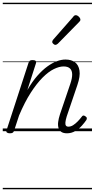

<svg xmlns="http://www.w3.org/2000/svg" viewBox="-20 -950 686 1390"><path d="M465 15Q440 15 425 5.5Q410 -4 404 -22.5Q398 -41 401 -66Q404 -91 414 -122L489 -343Q503 -384 502.5 -412Q502 -440 486.5 -454.5Q471 -469 440 -469Q409 -469 370 -450Q331 -431 288.5 -388.5Q246 -346 202.5 -278.5Q159 -211 118 -114L82 -4Q79 6 72.5 10.5Q66 15 51 15Q39 15 31 10Q23 5 27 -6L186 -494Q190 -506 196 -510.5Q202 -515 216 -515Q232 -515 238 -509Q244 -503 240 -491L178 -298Q213 -359 250 -401Q287 -443 323 -469Q359 -495 392 -507Q425 -519 454 -519Q496 -519 522.5 -499.5Q549 -480 555.5 -439Q562 -398 540 -334L463 -107Q455 -81 453.5 -64.5Q452 -48 457.5 -40.5Q463 -33 475 -33Q493 -33 510 -44Q527 -55 543 -71.5Q559 -88 571 -104Q576 -112 582 -113.5Q588 -115 597 -109Q608 -102 608.5 -95Q609 -88 605 -81Q593 -63 572.5 -40Q552 -17 524.5 -1Q497 15 465 15ZM380 -625Q375 -625 366.5 -632Q358 -639 358 -646Q358 -650 359.5 -654Q361 -658 365 -663L509 -827Q514 -835 519 -837.5Q524 -840 529 -840Q536 -840 543.5 -835Q551 -830 556.5 -822.5Q562 -815 562 -808Q562 -803 560 -799.5Q558 -796 554 -792L399 -634Q389 -625 380 -625ZM0 410H646V420H0ZM0 -20H646V0H0ZM0 -505H646V-500H0ZM0 -930H646V-920H0Z"/></svg>

Font: Playwrite DE LA Guides
Style: Regular
Weight: 400
Designer: Veronika Burian, José Scaglione
Foundry: TypeTogether
Version: Version 1.003